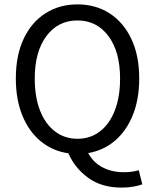

<svg xmlns="http://www.w3.org/2000/svg" viewBox="-20 -688 704 873"><path d="M332 -57Q391 -57 434.5 -90.5Q478 -124 502 -185.5Q526 -247 526 -331Q526 -453 473 -524Q420 -595 332 -595Q244 -595 191 -524Q138 -453 138 -331Q138 -247 162 -185.5Q186 -124 230 -90.5Q274 -57 332 -57ZM533 165Q442 165 381 120.5Q320 76 291 9Q220 -1 166 -45Q112 -89 82 -162Q52 -235 52 -331Q52 -436 87.5 -511.5Q123 -587 186.5 -627.5Q250 -668 332 -668Q415 -668 478 -627.5Q541 -587 577 -511.5Q613 -436 613 -331Q613 -237 584 -165Q555 -93 503 -48.5Q451 -4 381 8Q404 51 446.5 73Q489 95 542 95Q564 95 581 92.5Q598 90 611 86L627 150Q612 156 587 160.5Q562 165 533 165Z"/></svg>

Font: .
Style: 
Weight: 400
Designer: Paul D. Hunt, Dalton Maag
Foundry: Dalton Maag Ltd
Version: Version 1.200